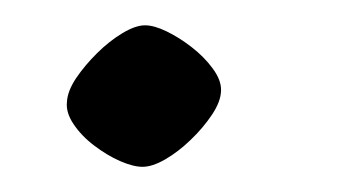

<svg xmlns="http://www.w3.org/2000/svg" viewBox="-20 -122 270 154"><path d="M94.3 11.8Q86.9 11.8 76.3 7.2Q65.7 2.5 55.6 -5.2Q45.5 -12.8 39.1 -22.3Q32.7 -31.7 33.7 -40.3Q34.2 -49.1 41.1 -59.4Q48.1 -69.7 57.9 -79.4Q67.7 -89.1 78.2 -95.4Q88.7 -101.7 96.3 -101.7Q103.6 -101.7 113.7 -96.8Q123.8 -91.9 133.7 -84.2Q143.7 -76.5 150.6 -67.1Q157.6 -57.6 157.3 -49.3Q157.1 -40.5 149.9 -29.8Q142.7 -19.1 132.7 -9.6Q122.7 0 112.4 5.9Q102.1 11.8 94.3 11.8Z"/></svg>

Font: Ancizar Sans Thin
Style: Italic
Weight: 100
Italic angle: -4°
Designer: Cesar Puertas, Viviana Monsalve, Julian Moncada, Julian Prieto, Jose Castro, Mariel Hernandez, Felipe Aragon, Sara Alarc
Version: Version 8.100